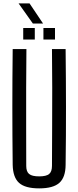

<svg xmlns="http://www.w3.org/2000/svg" viewBox="-20 -1084 454 1112"><path d="M207 7Q125.5 7 90.2 -25Q55 -57 53.5 -129Q51.5 -298 51.5 -464.5Q51.5 -631 53.5 -800H133Q132 -687.5 131.5 -574.5Q131 -461.5 131.5 -348.5Q132 -235.5 132 -123Q132 -90 148.8 -76.2Q165.5 -62.5 207 -62.5Q248 -62.5 264.5 -76.2Q281 -90 281 -123Q281.5 -235.5 282 -348.5Q282.5 -461.5 282.5 -574.5Q282.5 -687.5 281 -800H360Q362 -631 362.2 -464.5Q362.5 -298 360 -129Q359.5 -57 323.8 -25Q288 7 207 7ZM231.5 -855V-922H298.5V-855ZM114.5 -855V-922H181.5V-855ZM170.5 -947.5 87.5 -1064.5H151L229.5 -947.5Z"/></svg>

Font: Big Shoulders Text Thin
Style: Regular
Weight: 400
Version: Version 2.002